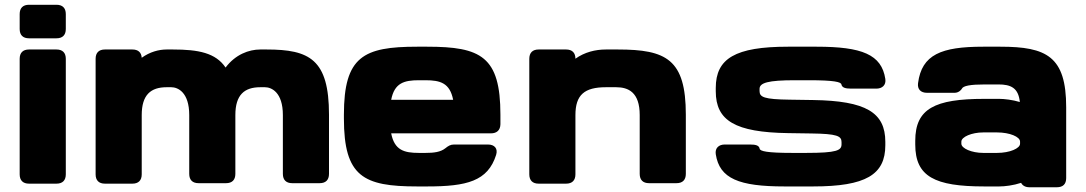

<svg xmlns="http://www.w3.org/2000/svg" viewBox="-20 -770 4553 805"><path d="M62.5 -523.4V-39.1C62.5 -13.7 76.2 0 101.6 0H216.8C242.2 0 255.9 -13.7 255.9 -39.1V-523.4C255.9 -548.8 242.2 -562.5 216.8 -562.5H101.6C76.2 -562.5 62.5 -548.8 62.5 -523.4ZM62.5 -710.9V-648.4C62.5 -623 76.2 -609.4 101.6 -609.4H216.8C242.2 -609.4 255.9 -623 255.9 -648.4V-710.9C255.9 -736.3 242.2 -750 216.8 -750H101.6C76.2 -750 62.5 -736.3 62.5 -710.9Z M380.9 -523.4V-39.1C380.9 -13.7 394.5 0 419.9 0H535.2C560.5 0 574.2 -13.7 574.2 -39.1V-287.6C574.2 -372.6 612.3 -404.3 678.7 -404.3H698.2C725.6 -404.3 773.4 -383.3 773.4 -287.6V-41C773.4 -15.6 787.1 -2 812.5 -2H927.7C953.1 -2 966.8 -15.6 966.8 -41V-287.6C966.8 -372.6 1004.9 -404.3 1071.3 -404.3H1090.8C1118.2 -404.3 1166 -383.3 1166 -287.6V-41C1166 -15.6 1179.7 -2 1205.1 -2H1320.3C1345.7 -2 1359.4 -15.6 1359.4 -41V-289.1C1359.4 -521.5 1277.3 -562.5 1097.7 -562.5H1071.3C1023.4 -562.5 966.8 -541.5 925.8 -486.8C884.3 -548.3 812 -562.5 705.1 -562.5H678.7C645.5 -562.5 607.9 -552.2 574.2 -527.8C572.8 -550.3 559.1 -562.5 535.2 -562.5H419.9C394.5 -562.5 380.9 -548.8 380.9 -523.4Z M1729 11.7H1771C1937 11.7 2025.4 -10.3 2060.1 -120.6C2068.4 -147.5 2053.2 -164.1 2025.9 -164.1H1883.8C1868.7 -164.1 1859.4 -158.2 1847.2 -148.4C1827.1 -132.3 1798.8 -128.9 1763.7 -128.9H1736.3C1673.8 -128.9 1633.8 -140.6 1620.1 -210.9H2038.1C2063 -210.9 2077.6 -224.1 2078.1 -249V-289.1C2078.1 -533.2 1996.1 -574.2 1771 -574.2H1729C1503.9 -574.2 1421.9 -533.2 1421.9 -289.1V-273.4C1421.9 -29.3 1503.9 11.7 1729 11.7ZM1879.9 -351.6H1620.1C1633.8 -421.9 1673.8 -433.6 1736.3 -433.6H1763.7C1826.2 -433.6 1866.2 -421.9 1879.9 -351.6Z M2199.2 -523.4V-39.1C2199.2 -13.7 2212.9 0 2238.3 0H2353.5C2378.9 0 2392.6 -13.7 2392.6 -39.1V-287.6C2392.6 -372.6 2430.7 -404.3 2520.5 -404.3H2563.5C2614.3 -404.3 2662.1 -383.3 2662.1 -287.6V-41C2662.1 -15.6 2675.8 -2 2701.2 -2H2816.4C2841.8 -2 2855.5 -15.6 2855.5 -41V-289.1C2855.5 -521.5 2773.4 -562.5 2570.3 -562.5H2520.5C2476.1 -562.5 2431.2 -551.3 2392.6 -523.9C2392.6 -548.8 2378.9 -562.5 2353.5 -562.5H2238.3C2212.9 -562.5 2199.2 -548.8 2199.2 -523.4Z M3269 11.7H3389.2C3609.9 11.7 3691.9 -37.6 3691.9 -161.1V-175.3C3691.9 -298.8 3609.9 -347.2 3389.2 -350.6L3290.5 -352.1C3183.1 -353.5 3164.6 -362.8 3164.6 -388.2V-397.5C3164.6 -422.9 3200.7 -433.6 3313 -433.6H3370.6C3478 -433.6 3505.9 -426.3 3507.8 -416C3510.3 -402.8 3523.9 -398.4 3548.3 -398.4H3654.3C3678.7 -398.4 3695.8 -413.1 3691.9 -439C3676.3 -541.5 3594.2 -574.2 3403.8 -574.2H3283.7C3063 -574.2 2981 -524.9 2981 -401.4V-387.2C2981 -263.7 3063 -215.3 3283.7 -211.9L3382.3 -210.4C3489.7 -209 3508.3 -199.7 3508.3 -174.3V-165C3508.3 -139.6 3489.7 -128.9 3359.9 -128.9H3302.2C3194.8 -128.9 3167 -136.2 3165 -146.5C3162.6 -160.2 3148.9 -164.1 3124.5 -164.1H3018.6C2994.1 -164.1 2977.1 -149.4 2981 -123.5C2996.6 -21 3078.6 11.7 3269 11.7Z M4295.9 15.1H4411.1C4436.5 15.1 4450.2 2 4450.2 -23.4V-320.3C4450.2 -533.2 4368.2 -574.2 4174.3 -574.2H4102.1C3926.8 -574.2 3844.7 -541.5 3829.1 -421.4C3825.7 -395.5 3840.8 -380.9 3866.7 -380.9H3982.4C3999.5 -380.9 4010.7 -393.6 4012.7 -397.9C4018.1 -410.2 4047.9 -416 4110.4 -416H4166C4217.8 -416 4250 -401.9 4255.9 -342.3C4225.1 -351.6 4189.9 -355.5 4169.9 -355.5H4106.4C3899.4 -355.5 3817.4 -314.5 3817.4 -179.7V-164.1C3817.4 -29.3 3899.4 11.7 4106.4 11.7H4169.9C4192.9 11.7 4229 7.3 4261.2 -3.4C4267.1 8.3 4279.3 15.1 4295.9 15.1ZM4160.2 -128.9H4102.5C4053.7 -128.9 4010.7 -147.9 4010.7 -167.5V-176.3C4010.7 -195.8 4053.7 -214.8 4102.5 -214.8H4160.2C4213.9 -214.8 4256.8 -196.3 4256.8 -176.3V-167.5C4256.8 -147.9 4213.9 -128.9 4160.2 -128.9Z"/></svg>

Font: Gyrotrope Black
Style: Regular
Weight: 900
Designer: David Moles
Version: Version 1.003;Glyphs 3.3.1 (3343)